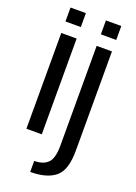

<svg xmlns="http://www.w3.org/2000/svg" viewBox="-181 -823 792 1121"><g transform="rotate(20 215.5 -262.0)"><path d="M53 0H148.5V-595H53ZM53 -753V-666.5H148.5V-753ZM160 229.5Q262 229.5 315 186.5Q368 143.5 368 21V-595H273V25.5Q273 105 243.8 133Q214.5 161 160 161ZM273 -753V-666.5H368.5V-753Z"/></g></svg>

Font: Anybody SemiCondensed
Style: Regular
Weight: 400
Width: 4
Version: Version 1.113;gftools[0.9.25]